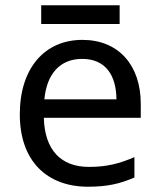

<svg xmlns="http://www.w3.org/2000/svg" viewBox="-20 -697 604 727"><path d="M433 -677H136V-606H433ZM292 -546C150 -546 55 -440 55 -264C55 -85 160 10 313 10C386 10 434 -1 489 -25V-102C433 -78 385 -65 317 -65C210 -65 149 -130 146 -251H513V-304C513 -450 429 -546 292 -546ZM291 -474C380 -474 420 -412 421 -321H148C157 -417 207 -474 291 -474Z"/></svg>

Font: Noto Sans Miao
Style: Regular
Weight: 400
Designer: Monotype Design Team
Foundry: Monotype Imaging Inc.
Version: Version 2.003